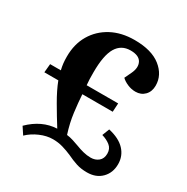

<svg xmlns="http://www.w3.org/2000/svg" viewBox="-168 -868 995 1024"><g transform="rotate(30 329.5 -355.5)"><path d="M82 -30Q158 -105 250 -109Q216 -163 180.5 -224Q145 -285 126 -335H40L45 -388H111Q106 -409 104 -427Q102 -445 102 -468Q102 -545 136 -602.5Q170 -660 230.5 -692.5Q291 -725 372 -725Q477 -725 533.5 -680Q590 -635 590 -570Q590 -533 568 -510.5Q546 -488 512 -488Q486 -488 462 -498.5Q438 -509 424 -523L444 -565Q464 -607 448.5 -636.5Q433 -666 381 -666Q324 -666 295.5 -618.5Q267 -571 267 -466Q267 -442 267.5 -424.5Q268 -407 270 -388H464L461 -335H274Q277 -286 284.5 -227Q292 -168 312 -106Q331 -104 351.5 -97.5Q372 -91 388 -85Q411 -76 434.5 -70Q458 -64 481 -64Q509 -64 528.5 -80Q548 -96 548 -127Q548 -157 527 -174Q506 -191 475 -200L492 -244Q559 -229 592.5 -193Q626 -157 626 -107Q626 -54 592.5 -20Q559 14 503 14Q466 14 437 4.5Q408 -5 377 -20Q350 -32 320.5 -40.5Q291 -49 259 -49Q221 -49 180.5 -31.5Q140 -14 111 14Z"/></g></svg>

Font: Literata 36pt
Style: Bold Italic
Weight: 700
Italic angle: -2°
Designer: Latin by Veronika Burian and Jose Scaglione. Greek by Irene Vlachou. Cyrillic by Vera Evstafieva
Foundry: TypeTogether
Version: Version 3.002